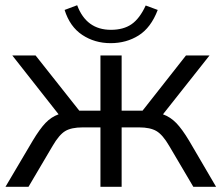

<svg xmlns="http://www.w3.org/2000/svg" viewBox="-20 -714 848 734"><path d="M1 0 105 -176Q132 -221 154 -244Q176 -267 204 -277L27 -502H116L283 -291H364V-502H445V-291H525L691 -502H781L603 -277Q631 -267 653.5 -244Q676 -221 703 -176L806 0H719L627 -156Q602 -199 578 -213Q554 -227 512 -227H445V0H364V-227H296Q253 -227 229.5 -213Q206 -199 181 -156L89 0ZM403 -549Q342 -549 294.5 -580.5Q247 -612 227 -676L275 -694Q310 -600 404 -600Q452 -600 483 -621.5Q514 -643 537 -693L583 -676Q557 -608 510 -578.5Q463 -549 403 -549Z"/></svg>

Font: Mulish
Style: Regular
Weight: 400
Designer: Vernon Adams
Foundry: Vernon Adams
Version: Version 3.603; ttfautohint (v1.8.3)